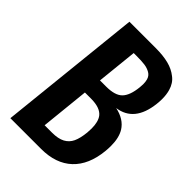

<svg xmlns="http://www.w3.org/2000/svg" viewBox="-234 -915 1020 1020"><g transform="rotate(45 276.0 -405.0)"><path d="M37.6 0 122.6 -809.6H319.8Q376 -809.6 416.5 -799.3Q457 -789.1 486.3 -765.6Q516.6 -743.2 528.3 -702.1Q536.1 -675.3 536.1 -641.6Q536.1 -623.5 533.7 -603.5Q516.6 -452.1 397 -435.5Q466.8 -420.9 497.1 -372.1Q520 -334.5 520 -273.9Q520 -255.4 518.1 -234.4Q506.8 -120.1 442.9 -60.1Q378.9 0 268.6 0ZM192.9 -102.1H248.5Q294.4 -102.1 321.8 -116.7Q349.1 -131.3 362.3 -159.4Q375.5 -187.5 380.4 -235.4Q381.8 -252 381.8 -266.6Q381.8 -316.4 362.3 -342.8Q336.9 -376 269 -376.5H221.2ZM232.4 -478.5H279.3Q345.2 -478.5 373 -506.8Q400.9 -535.2 407.7 -602.1Q409.2 -615.2 409.2 -626Q409.2 -645 405.3 -658.7Q399.4 -680.2 380.9 -690.9Q362.3 -701.7 339.4 -704.8Q316.4 -708 276.4 -708H256.3Z"/></g></svg>

Font: Oswald
Style: Medium
Weight: 500
Designer: Vernon Adams
Foundry: Vernon Adams
Version: 3.0; ttfautohint (v0.94.23-7a4d-dirty) -l 8 -r 50 -G 150 -x 